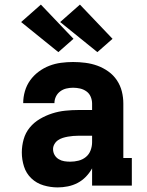

<svg xmlns="http://www.w3.org/2000/svg" viewBox="-20 -808 640 836"><path d="M231 8Q200 8 169.5 -1Q139 -10 116.5 -31.5Q94 -53 84.5 -83Q75 -113 75 -144Q75 -173 83 -201.5Q91 -230 109.5 -252.5Q128 -275 153.5 -290Q179 -305 207 -314Q235 -323 264 -326Q293 -329 322 -329H381V-357Q381 -372 375 -386.5Q369 -401 356.5 -410Q344 -419 329 -422.5Q314 -426 298 -426Q283 -426 268.5 -422.5Q254 -419 242 -410Q230 -401 223.5 -387.5Q217 -374 217 -359H81Q81 -385 88.5 -411Q96 -437 111.5 -458.5Q127 -480 148.5 -496Q170 -512 194.5 -521.5Q219 -531 245.5 -534.5Q272 -538 298 -538Q325 -538 352 -534.5Q379 -531 404 -522Q429 -513 451.5 -497Q474 -481 489 -458.5Q504 -436 510.5 -410Q517 -384 517 -357V-120H554V0H381V-75Q370 -55 354 -38.5Q338 -22 318 -11.5Q298 -1 275.5 3.5Q253 8 231 8ZM286 -104Q304 -104 322 -108.5Q340 -113 354 -124.5Q368 -136 374.5 -153.5Q381 -171 381 -189V-217H322Q310 -217 298.5 -216Q287 -215 275.5 -213Q264 -211 253 -207.5Q242 -204 232.5 -197.5Q223 -191 217 -180.5Q211 -170 211 -159Q211 -145 217.5 -133.5Q224 -122 235.5 -115Q247 -108 260 -106Q273 -104 286 -104ZM404 -581 242 -712 328 -788 470 -639ZM234 -581 72 -712 158 -788 300 -639Z"/></svg>

Font: Iosevka Curly Slab HvEx
Style: Regular
Weight: 900
Width: 7
Monospace: yes
Designer: Belleve Invis
Foundry: Belleve Invis
Version: Version 11.1.0; ttfautohint (v1.8.3)